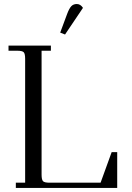

<svg xmlns="http://www.w3.org/2000/svg" viewBox="-20 -927 653 947"><path d="M22 -676.8V-702.1H231V-676.8H185.1V-65.9Q185.1 -41 192.1 -33.4Q199.2 -25.9 224.1 -25.9H476.1L530.8 -176.8H558.1V0H58.1V-25.9H104V-637.2Q104 -662.1 96.9 -669.4Q89.8 -676.8 64.9 -676.8ZM276.9 -766.1 311 -857.9Q321.3 -885.3 331.5 -896.2Q341.8 -907.2 358.9 -907.2Q377 -907.2 389.2 -888.2L300.8 -756.8Z"/></svg>

Font: Dihjauti S
Style: Regular
Weight: 400
Designer: T. Christopher White
Version: Version 3.0.0